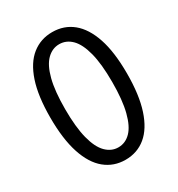

<svg xmlns="http://www.w3.org/2000/svg" viewBox="-180 -861 915 989"><g transform="rotate(-30 277.5 -366.5)"><path d="M278 13Q209 13 157.5 -29Q106 -71 78 -156Q50 -241 50 -369Q50 -497 78 -580.5Q106 -664 157.5 -705Q209 -746 278 -746Q348 -746 399 -704.5Q450 -663 478 -580Q506 -497 506 -369Q506 -241 478 -156Q450 -71 399 -29Q348 13 278 13ZM278 -61Q320 -61 351.5 -93Q383 -125 400.5 -193.5Q418 -262 418 -369Q418 -476 400.5 -543.5Q383 -611 351.5 -642.5Q320 -674 278 -674Q237 -674 205 -642.5Q173 -611 155.5 -543.5Q138 -476 138 -369Q138 -262 155.5 -193.5Q173 -125 205 -93Q237 -61 278 -61Z"/></g></svg>

Font: Noto Sans KR Thin
Style: Regular
Weight: 400
Version: Version 2.004-H2;hotconv 1.0.118;makeotfexe 2.5.65603